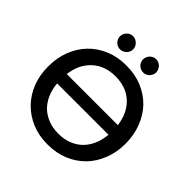

<svg xmlns="http://www.w3.org/2000/svg" viewBox="-230 -1076 1264 1264"><g transform="rotate(45 402.0 -444.5)"><path d="M641.1 -321.8H162.6Q168 -267.1 186.5 -226.1Q206.1 -182.6 236.3 -153.8Q265.6 -126 309.6 -108.9Q349.1 -93.3 401.9 -93.3Q454.6 -93.3 495.1 -108.9Q537.6 -125.5 567.4 -153.8Q597.7 -182.6 617.2 -226.1Q635.7 -267.1 641.1 -321.8ZM164.1 -410.2H639.6Q633.3 -460.4 613.8 -501.5Q592.8 -543 564 -569.3Q532.2 -598.1 492.7 -612.3Q449.7 -627 401.9 -627Q354.5 -627 312 -612.3Q272.5 -598.1 240.7 -569.3Q210 -541.5 189.9 -501.5Q170.9 -462.4 164.1 -410.2ZM401.9 -728Q483.9 -728 549.3 -700.7Q616.2 -672.4 663.1 -624Q708.5 -577.1 735.8 -507.3Q762.2 -439.9 762.2 -359.9Q762.2 -279.8 735.8 -212.4Q709 -144 663.1 -96.7Q616.2 -48.3 549.3 -20Q483.9 7.3 401.9 7.3Q320.3 7.3 255.4 -20Q189 -47.9 141.6 -96.7Q93.8 -146 67.9 -212.4Q42 -278.3 42 -359.9Q42 -441.4 67.9 -507.3Q94.7 -575.7 141.6 -624Q189 -672.9 255.4 -700.7Q320.3 -728 401.9 -728ZM358.4 -833.5Q358.4 -820.3 353.5 -810.1Q348.6 -799.8 339.8 -791Q331.1 -782.2 319.8 -777.8Q309.6 -772.9 295.9 -772.9Q283.2 -772.9 272.9 -777.8Q263.2 -781.7 253.9 -791Q245.6 -799.3 241.2 -810.1Q235.8 -821.8 235.8 -833.5Q235.8 -845.7 241.2 -857.4Q245.6 -868.7 253.9 -877Q262.7 -885.7 272.9 -890.6Q283.2 -895.5 295.9 -895.5Q309.6 -895.5 319.8 -890.6Q331.5 -885.3 339.8 -877Q348.6 -868.2 353.5 -857.4Q358.4 -847.2 358.4 -833.5ZM573.2 -833.5Q573.2 -821.8 567.9 -810.1Q562.5 -798.3 555.2 -791Q546.4 -782.2 535.6 -777.8Q525.4 -772.9 512.2 -772.9Q498 -772.9 487.8 -777.8Q477.1 -782.2 468.3 -791Q460 -799.3 455.6 -810.1Q450.7 -820.3 450.7 -833.5Q450.7 -847.2 455.6 -857.4Q460 -868.7 468.3 -877Q476.6 -885.7 487.8 -890.6Q498 -895.5 512.2 -895.5Q525.4 -895.5 535.6 -890.6Q546.9 -885.7 555.2 -877Q562 -870.1 567.9 -857.4Q573.2 -845.7 573.2 -833.5Z"/></g></svg>

Font: Lato-SemiBold
Style: Regular
Weight: 500
Designer: Lukasz Dziedzic with Adam Twardoch and Botio Nikoltchev
Foundry: tyPoland Lukasz Dziedzic
Version: ""